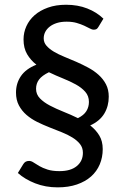

<svg xmlns="http://www.w3.org/2000/svg" viewBox="-20 -746 538 828"><path d="M135.5 -363Q135.5 -339 152.2 -321.8Q169 -304.5 195.2 -290.8Q221.5 -277 253.5 -264.2Q285.5 -251.5 316 -236.5Q341.5 -249 352.5 -266.8Q363.5 -284.5 363.5 -306.5Q363.5 -332 347.8 -350Q332 -368 307 -381.8Q282 -395.5 251.5 -407.8Q221 -420 191 -434.5Q161 -420 148.2 -402.8Q135.5 -385.5 135.5 -363ZM404.5 -630Q400.5 -623 396 -620.5Q391.5 -618 384.5 -618Q376.5 -618 366.8 -623.5Q357 -629 343.2 -635.2Q329.5 -641.5 311 -647Q292.5 -652.5 267 -652.5Q243.5 -652.5 225.2 -646.8Q207 -641 194.5 -631.2Q182 -621.5 175.2 -608.5Q168.5 -595.5 168.5 -580.5Q168.5 -562.5 180.5 -548.8Q192.5 -535 212.2 -523.2Q232 -511.5 257.2 -501.2Q282.5 -491 308.8 -479.5Q335 -468 360.2 -454.5Q385.5 -441 405.2 -423.2Q425 -405.5 437 -382.5Q449 -359.5 449 -329Q449 -288.5 429.8 -256.2Q410.5 -224 369 -205Q393 -186.5 408 -162Q423 -137.5 423 -103Q423 -67.5 410.2 -37.2Q397.5 -7 372.8 15Q348 37 311.8 49.5Q275.5 62 228.5 62Q176 62 131.5 44.5Q87 27 57 0L80 -37.5Q84 -44.5 90 -48.2Q96 -52 105.5 -52Q115 -52 125.2 -45Q135.5 -38 149.8 -29.8Q164 -21.5 184.8 -14.8Q205.5 -8 236.5 -8Q285 -8 311.2 -29.8Q337.5 -51.5 337.5 -87Q337.5 -109 325 -124.8Q312.5 -140.5 292.2 -153Q272 -165.5 246.2 -175.8Q220.5 -186 193.2 -196.8Q166 -207.5 140.2 -220.2Q114.5 -233 94.2 -250.5Q74 -268 61.5 -291.5Q49 -315 49 -347Q49 -386.5 70.2 -417.8Q91.5 -449 137 -467Q112.5 -486 97 -512.2Q81.5 -538.5 81.5 -576Q81.5 -606 93.8 -633Q106 -660 129.2 -680.5Q152.5 -701 186.8 -713.2Q221 -725.5 265 -725.5Q315.5 -725.5 356.2 -709.5Q397 -693.5 426 -665.5Z"/></svg>

Font: LatoLatin Medium
Style: Regular
Weight: 500
Designer: Lukasz Dziedzic with Adam Twardoch and Botio Nikoltchev
Foundry: tyPoland Lukasz Dziedzic
Version: Version 2.015; 2015-08-06; http://www.latofonts.com/